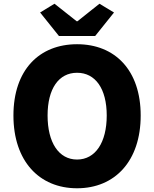

<svg xmlns="http://www.w3.org/2000/svg" viewBox="-20 -995 826 1029"><path d="M393 14C596 14 734 -132 734 -376C734 -619 596 -758 393 -758C190 -758 52 -620 52 -376C52 -132 190 14 393 14ZM393 -140C295 -140 235 -231 235 -376C235 -520 295 -605 393 -605C491 -605 552 -520 552 -376C552 -231 491 -140 393 -140ZM296 -802H490L591 -928L513 -975L395 -881H391L272 -975L195 -928Z"/></svg>

Font: Noto Sans CJK Black
Style: Bold
Weight: 900
Designer: Ryoko NISHIZUKA (kana & ideographs); Paul D. Hunt (Latin, Greek & Cyrillic); Wenlong ZHANG (bopomofo); Sandoll Communica
Foundry: Adobe Systems Incorporated
Version: Version 1.000;PS 1;hotconv 1.0.78;makeotf.lib2.5.61930